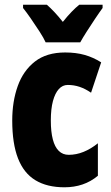

<svg xmlns="http://www.w3.org/2000/svg" viewBox="-20 -786 473 816"><path d="M254 10Q180 10 130.5 -20Q81 -50 56.5 -113Q32 -176 32 -274Q32 -355 55.5 -420.5Q79 -486 128.5 -524.5Q178 -563 257 -563Q303 -563 340 -552.5Q377 -542 410 -521L367 -392Q342 -409 318 -417Q294 -425 268 -425Q246 -425 230 -407.5Q214 -390 205 -356.5Q196 -323 196 -274Q196 -226 204.5 -193.5Q213 -161 230 -144.5Q247 -128 272 -128Q304 -128 335 -140.5Q366 -153 396 -177V-39Q366 -14 330.5 -2Q295 10 254 10ZM174 -606Q166 -624 148 -652Q130 -680 110.5 -708Q91 -736 78 -752V-766H179Q194 -753 211 -735Q228 -717 247 -693Q267 -718 284.5 -736Q302 -754 317 -766H416V-752Q402 -733 384 -706Q366 -679 349 -652.5Q332 -626 321 -606Z"/></svg>

Font: Noto Sans Khmer ExtraCondensed Black
Style: Regular
Weight: 900
Width: 2
Designer: Danh Hong and the Monotype Design Team
Foundry: Monotype Imaging Inc.
Version: Version 2.004